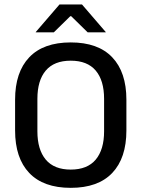

<svg xmlns="http://www.w3.org/2000/svg" viewBox="-20 -846 647 878"><path d="M303.5 13Q178.5 13 113.8 -55Q49 -123 49 -249.5V-390Q49 -516 113.8 -584Q178.5 -652 303.5 -652Q428.5 -652 493.2 -584Q558 -516 558 -390V-249.5Q558 -123 493.2 -55Q428.5 13 303.5 13ZM303.5 -70.5Q379.5 -70.5 417.8 -116.2Q456 -162 456 -245.5V-394Q456 -478 417.8 -523.2Q379.5 -568.5 303.5 -568.5Q227.5 -568.5 189.2 -523.2Q151 -478 151 -394V-245.5Q151 -162 189.2 -116.2Q227.5 -70.5 303.5 -70.5ZM252 -825.5H355L463.5 -699.5V-698H381L305.5 -772H301.5L226 -698H143.5V-699.5Z"/></svg>

Font: Anek Gujarati Medium Medium
Style: Regular
Weight: 500
Version: Version 1.003